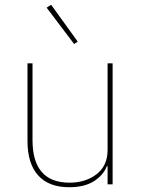

<svg xmlns="http://www.w3.org/2000/svg" viewBox="-20 -771 596 803"><path d="M290 -587 175 -739 194 -751 305 -597ZM430 0V-76H427Q412 -38 372.5 -13Q333 12 269 12Q184 12 139.5 -37.5Q95 -87 95 -181V-506H116V-185Q116 -7 271 -7Q338 -7 384 -42.5Q430 -78 430 -144V-506H451V0Z"/></svg>

Font: IBM Plex Sans Thin
Style: Regular
Weight: 100
Designer: Mike Abbink, Paul van der Laan, Pieter van Rosmalen
Foundry: Bold Monday
Version: Version 3.0